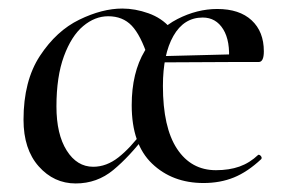

<svg xmlns="http://www.w3.org/2000/svg" viewBox="-20 -416 667 449"><path d="M347 -261Q352 -250 356.5 -238Q361 -226 361 -215Q361 -118 394 -68Q427 -18 485 -18Q516 -18 540 -26.5Q564 -35 584 -54H585Q588 -54 590.5 -50.5Q593 -47 591 -44Q559 -14 527 -1Q495 12 456 12Q383 12 335.5 -33.5Q288 -79 288 -170L334 -299Q334 -285 347 -261ZM330 -284 527 -289V-271L331 -270ZM488 -395Q540 -395 568.5 -368.5Q597 -342 597 -296Q597 -271 585 -271H515Q519 -320 502 -347.5Q485 -375 454 -375Q410 -375 385.5 -332Q361 -289 361 -215L288 -170Q288 -246 318.5 -297Q349 -348 395 -371.5Q441 -395 488 -395ZM35 -136Q35 -227 73.5 -285.5Q112 -344 165.5 -370Q219 -396 266 -396Q296 -396 327 -385Q358 -374 378 -351L326 -282Q309 -334 288 -356Q267 -378 233 -378Q202 -378 174.5 -355Q147 -332 129.5 -284.5Q112 -237 112 -167Q112 -102 136 -64Q160 -26 198 -26Q229 -26 257 -48Q285 -70 313 -108L321 -100Q283 -50 245 -18.5Q207 13 157 13Q106 13 70.5 -27Q35 -67 35 -136Z"/></svg>

Font: Cormorant Infant Medium
Style: Regular
Weight: 500
Designer: Christian Thalmann (Catharsis Fonts)
Foundry: Catharsis Fonts
Version: Version 4.000